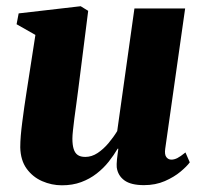

<svg xmlns="http://www.w3.org/2000/svg" viewBox="-20 -570 638 602"><path d="M174 11Q142 11 112.2 -2Q82.5 -15 63.5 -41.2Q44.5 -67.5 43.5 -108Q43.5 -124.5 45.2 -145.2Q47 -166 50 -188.8Q53 -211.5 56.2 -234.8Q59.5 -258 63 -280L91 -460.5L32 -494L38.5 -528L233 -550.5L256.5 -536L225 -287Q222.5 -266 219.2 -243Q216 -220 213.2 -199Q210.5 -178 208.8 -161.5Q207 -145 207 -135.5Q207 -115.5 211 -102.8Q215 -90 223.8 -84Q232.5 -78 247.5 -78Q267.5 -78 286 -90.2Q304.5 -102.5 320.2 -121.2Q336 -140 347.5 -159L401.5 -543.5H560.5L498 -103.5Q495.5 -85.5 501.5 -77.5Q507.5 -69.5 517.5 -69.5Q526 -69.5 535.8 -74.2Q545.5 -79 561.5 -92L575 -61Q566 -48.5 546 -31.8Q526 -15 496.8 -2.2Q467.5 10.5 431.5 10.5Q390.5 10.5 370 -4.5Q349.5 -19.5 346 -45.5Q345.5 -49.5 345.8 -56Q346 -62.5 346.8 -70.5Q347.5 -78.5 348.8 -87Q350 -95.5 351 -103.5L349 -104Q337 -83.5 320.8 -63Q304.5 -42.5 283 -25.8Q261.5 -9 234.5 1Q207.5 11 174 11Z"/></svg>

Font: Merriweather 60pt Black
Style: Italic
Weight: 900
Italic angle: -7.8°
Version: Version 2.101